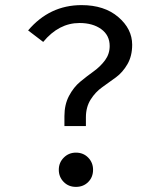

<svg xmlns="http://www.w3.org/2000/svg" viewBox="-20 -720 640 751"><path d="M299 -700Q388 -700 442.5 -653.5Q497 -607 497 -545Q497 -501 478.5 -469Q460 -437 433.5 -417.5Q407 -398 380 -379Q353 -360 334.5 -330.5Q316 -301 316 -261V-227H232V-266Q232 -311 250 -345Q268 -379 294 -400.5Q320 -422 346.5 -441Q373 -460 391 -484.5Q409 -509 409 -540Q409 -582 376 -606Q343 -630 291 -630Q210 -630 149 -556L90 -601Q174 -700 299 -700ZM277 -123Q306 -123 325 -103.5Q344 -84 344 -56Q344 -27 325 -8Q306 11 277 11Q248 11 229 -8.5Q210 -28 210 -56Q210 -84 229.5 -103.5Q249 -123 277 -123Z"/></svg>

Font: Fira Mono
Style: Regular
Weight: 400
Designer: Carrois Corporate & Edenspiekermann AG
Foundry: Carrois Corporate GbR & Edenspiekermann AG
Version: Version 3.206;PS 003.206;hotconv 1.0.70;makeotf.lib2.5.58329